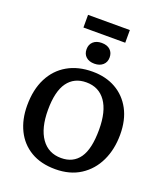

<svg xmlns="http://www.w3.org/2000/svg" viewBox="-189 -1199 1147 1338"><g transform="rotate(20 385.0 -530.5)"><path d="M381 14Q274 14 199 -30.5Q124 -75 85 -154.5Q46 -234 46 -337Q46 -455 89 -539.5Q132 -624 210.5 -669Q289 -714 395 -714Q494 -714 568 -672Q642 -630 683.5 -552.5Q725 -475 725 -367Q725 -257 684 -171Q643 -85 566 -35.5Q489 14 381 14ZM393 -73Q482 -73 528.5 -139.5Q575 -206 575 -349Q575 -485 524 -557Q473 -629 380 -629Q290 -629 241.5 -562Q193 -495 193 -357Q193 -222 245.5 -147.5Q298 -73 393 -73ZM386 -770Q347 -770 324 -790.5Q301 -811 301 -847Q301 -882 324 -903Q347 -924 386 -924Q427 -924 449.5 -903Q472 -882 472 -847Q472 -812 448.5 -791Q425 -770 386 -770ZM229 -981V-1075H539V-981Z"/></g></svg>

Font: Literata SemiBold
Style: Regular
Weight: 600
Designer: Latin by Veronika Burian and Jose Scaglione. Greek by Irene Vlachou. Cyrillic by Vera Evstafieva.
Foundry: TypeTogether
Version: Version 3.103; ttfautohint (v1.8.4.7-5d5b);gftools[0.9.29]